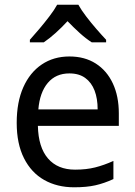

<svg xmlns="http://www.w3.org/2000/svg" viewBox="-20 -786 572 816"><path d="M275 -546Q340 -546 387 -516Q434 -486 459.5 -431.5Q485 -377 485 -304V-251H141Q143 -160 184 -112.5Q225 -65 299 -65Q347 -65 384.5 -74.5Q422 -84 462 -102V-25Q423 -7 385.5 1.5Q348 10 295 10Q223 10 168 -21Q113 -52 82 -113.5Q51 -175 51 -264Q51 -352 79 -415Q107 -478 157.5 -512Q208 -546 275 -546ZM275 -474Q217 -474 183 -433.5Q149 -393 143 -321H395Q395 -367 382 -401Q369 -435 342.5 -454.5Q316 -474 275 -474ZM313 -766Q325 -744 346 -716.5Q367 -689 390 -662.5Q413 -636 431 -617V-606H370Q345 -622 319 -645.5Q293 -669 267 -696Q242 -669 216.5 -646Q191 -623 166 -606H107V-617Q125 -637 147 -663Q169 -689 190 -716.5Q211 -744 223 -766Z"/></svg>

Font: Noto Sans Display
Style: Regular
Weight: 400
Designer: Monotype Design Team
Foundry: Monotype Imaging Inc.
Version: Version 2.003